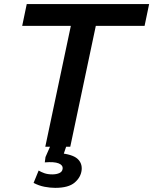

<svg xmlns="http://www.w3.org/2000/svg" viewBox="-20 -723 755 946"><path d="M203.1 0 329.1 -595.7H89.4L111.8 -703.1H714.8L692.4 -595.7H452.1L326.2 0ZM252 202.6Q227.5 202.6 199.5 197.3Q171.4 191.9 145.5 178.2L170.4 117.2Q182.1 124.5 198.7 130.4Q215.3 136.2 237.8 136.2Q258.3 136.2 272.7 129.6Q287.1 123 288.6 108.4Q290.5 90.3 268.6 81.8Q246.6 73.2 200.7 77.1L204.1 50.8L235.4 -20.5H310.1L309.1 -9.8L289.1 49.8L270 30.8Q336.4 37.1 361.1 58.8Q385.7 80.6 382.3 114.7Q378.4 150.4 347.9 176.5Q317.4 202.6 252 202.6Z"/></svg>

Font: Schibsted Grotesk SemiBold
Style: Italic
Weight: 600
Italic angle: -12°
Designer: Bakken & Baeck AS, Henrik Kongsvoll
Foundry: Schibsted ASA
Version: Version 1.100;gftools[0.9.25]